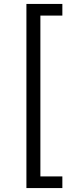

<svg xmlns="http://www.w3.org/2000/svg" viewBox="-20 -762 358 976"><path d="M114.3 194V-742H297V-682.8H185.3V134.8H297V194Z"/></svg>

Font: Montserrat Thin
Style: Regular
Weight: 100
Designer: Julieta Ulanovsky
Foundry: Julieta Ulanovsky
Version: Version 9.000